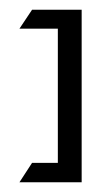

<svg xmlns="http://www.w3.org/2000/svg" viewBox="-20 -292 207 395"><path d="M46 43 20 83H148V-272H46L20 -233H99V43Z"/></svg>

Font: Hussar Tani
Style: Dwa
Weight: 700
Foundry: Cannot Into Space Fonts
Version: Version 0.92